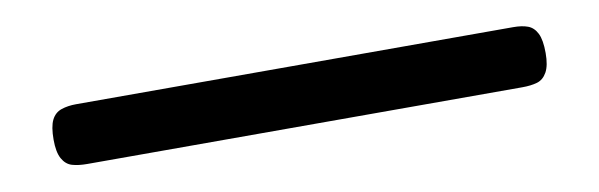

<svg xmlns="http://www.w3.org/2000/svg" viewBox="-25 -27 808 259"><g transform="rotate(-10 379.5 102.0)"><path d="M81 143Q69 143 60.5 140.5Q52 138 47 129Q42 120 42 103Q42 85 46.5 76Q51 67 60 64Q69 61 80 61H679Q691 61 699 64Q707 67 711.5 76Q716 85 716 103Q716 120 711 129Q706 138 697.5 140.5Q689 143 677 143Z"/></g></svg>

Font: Fredoka SemiCondensed
Style: Regular
Weight: 400
Width: 4
Designer: Ben Nathan
Foundry: Milena B. Brandão, Ben Nathan
Version: Version 2.001